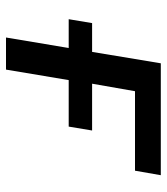

<svg xmlns="http://www.w3.org/2000/svg" viewBox="22 -578 556 640"><g transform="rotate(90 300.0 -258.0)"><path d="M140 -209H44L57 -287H153L191 -516H564L549 -430H284L259 -287H415L402 -209H247L212 0H105Z"/></g></svg>

Font: IBM Plex Mono Medium
Style: Italic
Weight: 500
Italic angle: -9°
Monospace: yes
Designer: Mike Abbink, Paul van der Laan, Pieter van Rosmalen
Foundry: Bold Monday
Version: Version 2.3